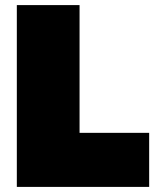

<svg xmlns="http://www.w3.org/2000/svg" viewBox="-20 -733 629 753"><path d="M46 0V-713H292V-212H565V0Z"/></svg>

Font: Commissioner Black
Style: Regular
Weight: 900
Designer: Kostas Bartsokas
Foundry: Kostas Bartsokas
Version: Version 1.000; ttfautohint (v1.8.3)